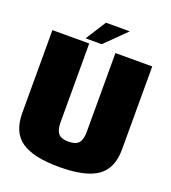

<svg xmlns="http://www.w3.org/2000/svg" viewBox="-146 -919 919 1032"><g transform="rotate(20 313.5 -403.5)"><path d="M311 4Q163 4 94.2 -43.5Q25.5 -91 25.5 -201.5V-675H236V-225Q236 -181.5 252.5 -161.2Q269 -141 311 -141Q353 -141 369.5 -161Q386 -181 386 -225V-675H596.5V-201.5Q596.5 -91 527.8 -43.5Q459 4 311 4ZM208 -694.5 282.5 -811H418.5L300.5 -694.5Z"/></g></svg>

Font: Anybody Black
Style: Regular
Weight: 900
Designer: Tyler Finck
Foundry: Etcetera Type Company
Version: Version 1.010; ttfautohint (v1.8.3) -l 8 -r 50 -G 200 -x 14 